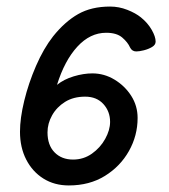

<svg xmlns="http://www.w3.org/2000/svg" viewBox="-20 -558 517 586"><path d="M400 -198Q400 -235 380.5 -265.5Q361 -296 329.5 -315Q298 -334 262 -334Q235 -334 205 -325Q175 -316 154 -299Q177 -373 216 -415.5Q255 -458 304 -458Q336 -458 353 -443.5Q370 -429 377 -413Q383 -401 396 -401Q405 -401 419 -404.5Q433 -408 444 -414.5Q455 -421 455 -431Q455 -446 443 -467Q431 -488 410 -505Q394 -518 368.5 -528Q343 -538 316 -538Q259 -538 218.5 -515Q178 -492 142 -447Q113 -410 90 -357Q67 -304 54 -250.5Q41 -197 41 -156Q41 -108 60 -71Q79 -34 112.5 -13Q146 8 190 8Q253 8 300 -21Q347 -50 373.5 -97Q400 -144 400 -198ZM203 -71Q168 -71 146.5 -93Q125 -115 125 -154Q125 -181 139 -206Q153 -231 178.5 -247Q204 -263 240 -263Q275 -263 295.5 -240.5Q316 -218 316 -186Q316 -161 301 -134Q286 -107 260.5 -89Q235 -71 203 -71Z"/></svg>

Font: Lisu Bosa Medium
Style: Italic
Weight: 500
Italic angle: -19°
Designer: David Morse, Annie Olsen, Victor Gaultney, Frank Grießhammer (Latin)
Foundry: SIL International
Version: Version 2.000